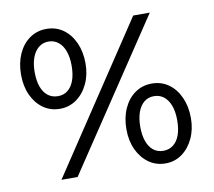

<svg xmlns="http://www.w3.org/2000/svg" viewBox="-79 -800 1002 900"><g transform="rotate(-10 422.0 -350.0)"><path d="M144 0 609 -700H688L221 0ZM43 -518Q43 -573 62.5 -616.5Q82 -660 117 -684.5Q152 -709 197 -709Q242 -709 276.5 -684.5Q311 -660 330.5 -616.5Q350 -573 350 -518Q350 -465 330 -422Q310 -379 275 -354Q240 -329 196 -329Q151 -329 116.5 -353.5Q82 -378 62.5 -420.5Q43 -463 43 -518ZM284 -519Q284 -559 273.5 -588Q263 -617 243 -633Q223 -649 196 -649Q169 -649 149 -632.5Q129 -616 118.5 -587Q108 -558 108 -518Q108 -478 118.5 -449Q129 -420 149 -404.5Q169 -389 197 -389Q224 -389 243.5 -404.5Q263 -420 273.5 -449Q284 -478 284 -519ZM485 -180Q485 -235 504.5 -278.5Q524 -322 559 -346.5Q594 -371 639 -371Q684 -371 718.5 -346.5Q753 -322 772.5 -278.5Q792 -235 792 -180Q792 -127 772 -84Q752 -41 717.5 -16Q683 9 639 9Q594 9 559.5 -15.5Q525 -40 505 -82.5Q485 -125 485 -180ZM727 -181Q727 -221 716.5 -250Q706 -279 686 -295Q666 -311 639 -311Q611 -311 591.5 -295Q572 -279 561.5 -249.5Q551 -220 551 -180Q551 -140 561.5 -111Q572 -82 591.5 -66.5Q611 -51 639 -51Q666 -51 686 -66.5Q706 -82 716.5 -111Q727 -140 727 -181Z"/></g></svg>

Font: Mach Light
Style: Regular
Weight: 300
Version: Version 1.002